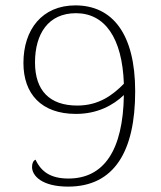

<svg xmlns="http://www.w3.org/2000/svg" viewBox="-20 -681 599 713"><path d="M482 -342C482 -556 397 -661 260 -661C137 -661 67 -572 67 -447C67 -333 133 -258 262 -258C342 -258 400 -290 440 -328C437 -123 366 -18 234 -18C171 -18 134 -41 112 -88C104 -85 99 -75 99 -61C99 -28 136 12 233 12C405 12 482 -120 482 -342ZM110 -449C110 -555 159 -632 262 -632C369 -632 434 -541 440 -370C398 -327 346 -289 267 -289C164 -289 110 -345 110 -449Z"/></svg>

Font: Noto Serif Telugu ExtraLight
Style: Regular
Weight: 200
Designer: Jelle Bosma - Monotype Design Team
Foundry: Monotype Imaging Inc.
Version: Version 2.005